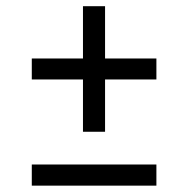

<svg xmlns="http://www.w3.org/2000/svg" viewBox="-20 -584 592 604"><path d="M241 -169.5V-334H80V-400H241V-564.5H310.5V-400H472V-334H310.5V-169.5ZM80 0V-66.5H472V0Z"/></svg>

Font: Encode Sans SemiExpanded SemiExpanded
Style: Regular
Weight: 400
Width: 6
Designer: Multiple Designers
Foundry: Impallari Type
Version: Version 3.000; ttfautohint (v1.8.3) -l 8 -r 50 -G 200 -x 14 